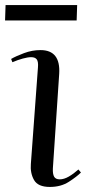

<svg xmlns="http://www.w3.org/2000/svg" viewBox="-25 -725 351 759"><path d="M125 -458Q127 -481 120.5 -490Q114 -499 98 -499Q85 -499 65 -493.5Q45 -488 24 -479L19 -492Q38 -503 70 -515Q102 -527 135 -527Q215 -527 209 -433L184 -59Q183 -37 189 -26.5Q195 -16 211 -16Q228 -16 247 -27Q266 -38 285 -55L295 -43Q279 -27 247.5 -6.5Q216 14 172 14Q125 14 109.5 -13.5Q94 -41 97 -77ZM-3 -705H280L278 -644H-5Z"/></svg>

Font: Literata 72pt
Style: Italic
Weight: 400
Italic angle: -2°
Designer: Latin by Veronika Burian and Jose Scaglione. Greek by Irene Vlachou. Cyrillic by Vera Evstafieva
Foundry: TypeTogether
Version: Version 3.002